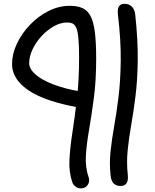

<svg xmlns="http://www.w3.org/2000/svg" viewBox="-20 -737 827 1023"><path d="M409.2 266.6Q395.6 266.6 383.3 257.8Q371 249 365.8 235.8Q347 182.4 349.9 117.7Q352.8 53 365.2 -27.2Q377.6 -107.4 389.5 -207.2Q401.4 -307 401.4 -430.8Q401.4 -495.2 397.8 -532.6Q394.2 -570 386.6 -588Q379 -606 366.9 -611.6Q354.8 -617.2 338 -617.2Q303.2 -617.2 267.6 -597.4Q232 -577.6 202.2 -545.5Q172.4 -513.4 153.9 -474.9Q135.4 -436.4 135.4 -400Q135.4 -371.4 166.9 -342.3Q198.4 -313.2 260.1 -288.7Q321.8 -264.2 412.6 -248.8Q425.4 -246.8 434.5 -239.1Q443.6 -231.4 447.7 -220.3Q451.8 -209.2 449.4 -197.6Q446.4 -180.2 431.1 -171.1Q415.8 -162 398.2 -164.6Q282.8 -184.8 203.7 -218Q124.6 -251.2 84.4 -296.4Q44.2 -341.6 44.2 -396Q44.2 -449.6 70 -504.2Q95.8 -558.8 139.5 -604.6Q183.2 -650.4 238.3 -678.2Q293.4 -706 351.8 -706Q392.4 -706 419.6 -693.7Q446.8 -681.4 462.7 -651Q478.6 -620.6 485.5 -565.3Q492.4 -510 492.4 -424Q492.4 -307.2 479.9 -213.3Q467.4 -119.4 454.3 -43.9Q441.2 31.6 437.6 93Q434 154.4 451.8 206.2Q457 220.4 453.5 234.3Q450 248.2 439.1 257.4Q428.2 266.6 409.2 266.6ZM622.2 253.8Q599.2 253.8 585.8 240.8Q572.4 227.8 569.2 198.4Q562.2 132.8 568.9 69.9Q575.6 7 588.1 -62.9Q600.6 -132.8 611.2 -217.8Q621.8 -302.8 623.3 -411.7Q624.8 -520.6 608 -662.8Q606.2 -680.4 609.3 -692.2Q612.4 -704 620.9 -710.3Q629.4 -716.6 644.6 -716.6Q667.6 -716.6 682.4 -701.8Q697.2 -687 700.4 -660.8Q715.4 -521.2 713.9 -414.3Q712.4 -307.4 701.7 -223Q691 -138.6 678.8 -69.1Q666.6 0.4 660.2 63.8Q653.8 127.2 660.8 194.4Q663 211 660.1 224.3Q657.2 237.6 648.5 245.7Q639.8 253.8 622.2 253.8Z"/></svg>

Font: Shantell Sans Light
Style: Regular
Weight: 300
Designer: Stephen Nixon, Anya Danilova, Shantell Martin
Foundry: Arrow Type
Version: Version 1.011;[c5ecc13dd]